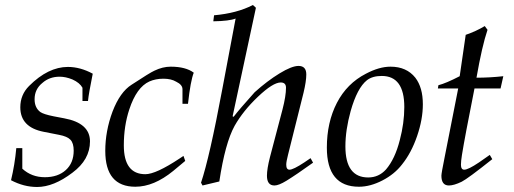

<svg xmlns="http://www.w3.org/2000/svg" viewBox="-20 -731 2050 766"><path d="M350 -437Q334 -358 331 -328H309V-381Q298 -401 269 -414Q242 -425 218 -425Q177 -425 149 -400Q118 -375 118 -335Q118 -301 141 -284Q154 -275 194 -267L236 -259Q339 -240 339 -167Q339 -94 269 -42Q194 15 128 15Q75 15 24 -12Q39 -74 45 -140H69V-58Q106 -24 159 -24Q211 -24 242.5 -52.5Q274 -81 274 -130Q274 -160 261 -173.5Q248 -187 216 -193L155 -205Q61 -223 61 -303Q61 -353 96 -388Q172 -464 251 -464Q300 -464 350 -437Z M753 -441Q740 -408 730 -317H708V-375Q708 -393 683 -405Q663 -417 632 -417Q601 -417 576 -406Q525 -383 496 -295Q474 -229 474 -151Q474 -36 560 -36Q602 -36 697 -99L712 -109L719 -89L671 -49Q594 14 520 14Q400 14 400 -129Q400 -208 429 -286Q459 -364 505 -393Q578 -441 596 -449Q629 -465 661 -465Q721 -465 753 -441Z M1219 -100 1229 -82Q1162 -34 1123 -10Q1092 9 1075 9Q1045 9 1045 -30Q1045 -57 1057 -104L1107 -294Q1121 -348 1121 -381Q1121 -402 1100 -402Q1069 -402 1009 -345Q950 -289 916 -229Q878 -160 855 -7L788 9L782 -2Q816 -103 867 -376L920 -657Q895 -647 831 -646L834 -670Q925 -678 989 -711L1001 -700L908 -267L912 -265Q934 -294 996 -363Q1046 -408 1095 -438Q1144 -468 1171 -468Q1202 -468 1202 -434Q1202 -407 1191 -361L1129 -113Q1122 -86 1122 -74Q1122 -54 1135 -54Q1150 -54 1194 -83Z M1667 -315Q1667 -255 1644 -188Q1621 -121 1584 -75Q1554 -36 1505.5 -11Q1457 14 1412 14Q1284 14 1284 -142Q1284 -243 1324 -320.5Q1364 -398 1440 -437Q1493 -465 1538 -465Q1602 -465 1637 -421Q1667 -382 1667 -315ZM1593 -304Q1593 -428 1503 -428Q1466 -428 1444 -411Q1405 -380 1379 -288Q1358 -212 1358 -147Q1358 -23 1449 -23Q1491 -23 1520 -55Q1556 -97 1575 -172Q1593 -240 1593 -304Z M1988 -427 1977 -378H1873Q1834 -182 1823 -113Q1819 -88 1819 -74Q1819 -54 1832 -54Q1848 -54 1891 -83L1934 -113L1944 -96Q1846 -18 1822 -6Q1791 9 1771 9Q1741 9 1741 -30Q1741 -40 1754 -104L1808 -378H1727L1729 -391Q1760 -399 1814 -427L1838 -592Q1879 -606 1914 -627L1925 -612Q1903 -547 1881 -421Q1934 -421 1988 -427Z"/></svg>

Font: GFS Didot
Style: Italic
Weight: 400
Italic angle: -12°
Designer: Takis Katsoulidis and George D. Matthiopoulos
Foundry: George Matthiopoulos and Takis Katsoulidis
Version: Version 1.0